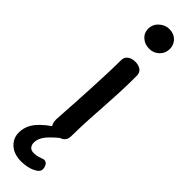

<svg xmlns="http://www.w3.org/2000/svg" viewBox="-363 -773 997 997"><g transform="rotate(45 135.5 -274.5)"><path d="M96 -498Q96 -514 104.5 -524.5Q113 -535 126 -540Q139 -545 153 -545Q179 -545 195 -533.5Q211 -522 211 -498Q211 -428 208.5 -372.5Q206 -317 202.5 -266.5Q199 -216 196 -160.5Q193 -105 192 -32Q191 -10 175.5 2.5Q160 15 134 15Q110 15 97 7Q84 -1 79.5 -13Q75 -25 75 -40Q75 -49 77.5 -85Q80 -121 83 -173Q86 -225 89 -284Q92 -343 94 -399Q96 -455 96 -498ZM157 -643Q125 -643 102.5 -662.5Q80 -682 80 -713Q80 -746 104.5 -768Q129 -790 159 -790Q182 -790 198.5 -780.5Q215 -771 224.5 -755Q234 -739 234 -719Q234 -686 211.5 -664.5Q189 -643 157 -643ZM102 241Q48 241 17 213Q-14 185 -14 144Q-14 95 18.5 56Q51 17 112 -20H184V-10Q129 33 103.5 63Q78 93 78 125Q78 142 87.5 153Q97 164 117 164Q134 164 147.5 159.5Q161 155 170 152Q182 147 192.5 153Q203 159 207 174Q212 189 207.5 200Q203 211 189 219Q170 231 146 236Q122 241 102 241Z"/></g></svg>

Font: Playpen Sans Medium
Style: Regular
Weight: 500
Designer: Laura Meseguer, Veronika Burian, José Scaglione
Foundry: TypeTogether
Version: Version 1.001